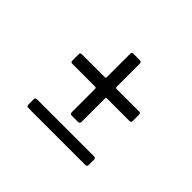

<svg xmlns="http://www.w3.org/2000/svg" viewBox="-106 -649 767 767"><g transform="rotate(45 277.0 -266.0)"><path d="M255 -153V-284Q255 -290 249 -290H119Q111 -290 111 -300V-338Q111 -344 122 -344H250Q255 -344 255 -351V-482Q255 -491 263 -491H300Q310 -491 310 -482V-353Q310 -344 315 -344H444Q452 -344 452 -336V-298Q452 -290 442 -290H316Q310 -290 310 -284V-152Q310 -142 299 -142H265Q255 -142 255 -153ZM111 -52V-82Q111 -90 121 -90H442Q452 -90 452 -81V-51Q452 -41 442 -41H120Q111 -41 111 -52Z"/></g></svg>

Font: Vivano Light
Style: Regular
Weight: 300
Designer: Joe Prince, Josias Burgherr
Version: Version 2.064;September 19, 2022;FontCreator 14.0.0.2877 64-